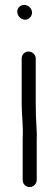

<svg xmlns="http://www.w3.org/2000/svg" viewBox="-20 -685 219 779"><path d="M68 -448V-265C68 -217 75 -170 72 -122V45C72 61 84 74 100 74C116 74 129 61 129 45V-122C130 -137 129 -153 128 -169C126 -199 125 -235 125 -265V-448C125 -463 111 -476 96 -476C80 -476 68 -463 68 -448ZM50 -637C50 -620 66 -605 82 -605C97 -605 110 -619 110 -634C110 -651 95 -665 78 -665C62 -665 50 -653 50 -637Z"/></svg>

Font: Electronic
Style: Regular
Weight: 400
Version: Version 1.011